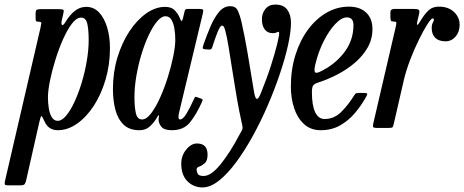

<svg xmlns="http://www.w3.org/2000/svg" viewBox="-84 -559 2028 839"><path d="M94.5 -519H172.5Q191 -519 193.5 -515.5Q196 -512 192 -496L187 -474.5Q182 -453.5 187.2 -450Q192.5 -446.5 202.5 -463.5Q220 -493 242.5 -511Q265 -529 292.5 -529Q326 -529 349 -504.5Q372 -480 384.2 -439.2Q396.5 -398.5 396.5 -349Q396.5 -276 377.2 -211Q358 -146 325.5 -96.2Q293 -46.5 252.2 -18.2Q211.5 10 168.5 10Q127.5 10 110.5 -28.5Q100.5 -51 97.2 -51.8Q94 -52.5 88 -26L30.5 228Q28 239.5 24 245.2Q20 251 5 251H-47.5Q-61 251 -62.8 247Q-64.5 243 -62.5 233L93 -438Q96 -451.5 96.5 -457.8Q97 -464 85.5 -464H82.5Q74.5 -464 73 -468.2Q71.5 -472.5 71.5 -484V-498.5Q71.5 -513 76.2 -516Q81 -519 94.5 -519ZM125.5 -134Q125.5 -109.5 129.2 -85.8Q133 -62 142.5 -46.5Q152 -31 168.5 -31Q186 -31 205 -53.5Q224 -76 241.5 -113.8Q259 -151.5 273 -197.8Q287 -244 295.2 -292.5Q303.5 -341 303.5 -384Q303.5 -428.5 297.5 -455.2Q291.5 -482 270 -482Q250.5 -482 230.2 -455.5Q210 -429 191.2 -386.8Q172.5 -344.5 157.8 -296.8Q143 -249 134.2 -205.5Q125.5 -162 125.5 -134Z M799 -114.5Q774 -58.5 746.2 -24.2Q718.5 10 667 10Q633 10 620.8 -5.5Q608.5 -21 609 -38Q609 -41.5 609.5 -43.8Q610 -46 610.5 -50Q611 -55.5 609.2 -55.5Q607.5 -55.5 604.5 -50Q594 -29.5 574.2 -9.8Q554.5 10 525 10Q481.5 10 456.2 -14.2Q431 -38.5 420.2 -79.2Q409.5 -120 409.5 -170Q409.5 -243 429.2 -308Q449 -373 482 -422.8Q515 -472.5 555.5 -500.8Q596 -529 637.5 -529Q666.5 -529 681.2 -512.2Q696 -495.5 701.5 -480.5Q706 -468.5 709.2 -467.5Q712.5 -466.5 715.5 -479L722 -507Q723.5 -514 726.2 -517Q729 -520 737 -520H785.5Q800.5 -520 803 -516.5Q805.5 -513 802.5 -501L699 -69Q696 -58 696 -48.5Q696 -37 702.5 -37Q715.5 -37 730.8 -62.2Q746 -87.5 764 -127Q767 -133.5 768.2 -135.2Q769.5 -137 776.5 -134.5L793.5 -128.5Q800.5 -126.5 801.2 -123.8Q802 -121 799 -114.5ZM682 -385Q682 -409.5 678.2 -433.2Q674.5 -457 665.2 -472.5Q656 -488 639 -488Q621.5 -488 602.5 -465.5Q583.5 -443 565.8 -405.2Q548 -367.5 534 -321.2Q520 -275 511.8 -226.5Q503.5 -178 503.5 -135Q503.5 -91 509.8 -64Q516 -37 537 -37Q556 -37 576.2 -63.5Q596.5 -90 615.5 -132.2Q634.5 -174.5 649.5 -222.2Q664.5 -270 673.2 -313.5Q682 -357 682 -385Z M1108 -414Q1085.5 -414 1073 -430.2Q1060.5 -446.5 1060.5 -475Q1060.5 -501.5 1076 -520.2Q1091.5 -539 1119 -539Q1155 -539 1171.2 -516.8Q1187.5 -494.5 1187.5 -460Q1187.5 -420.5 1174.8 -362.5Q1162 -304.5 1139.2 -236.8Q1116.5 -169 1086.2 -99Q1056 -29 1020.8 35Q985.5 99 948 149.8Q910.5 200.5 873 230.2Q835.5 260 801 260Q762 260 735 233Q708 206 708 156Q708 121.5 729.5 94.8Q751 68 777 68Q823 68 823 117Q823 143.5 811 154Q799 164.5 787 168.8Q775 173 775 181Q775 190 779.8 200Q784.5 210 806 210Q838.5 210 880 158.8Q921.5 107.5 962.5 29.5Q969.5 17 972.8 11.2Q976 5.5 976 -1.5Q976 -8.5 972 -24Q960 -77 949.8 -137.2Q939.5 -197.5 930.8 -254.5Q922 -311.5 914.5 -356.5Q907 -401.5 900.5 -424.5Q898.5 -432.5 895.2 -439.8Q892 -447 886 -447Q878 -447 866.2 -417.5Q854.5 -388 844.5 -355.5Q841.5 -346 838.2 -344Q835 -342 827.5 -342.5L813.5 -343.5Q801 -344.5 801.8 -350.2Q802.5 -356 806.5 -368Q820 -406 836 -443.8Q852 -481.5 873 -506.8Q894 -532 922 -532Q946 -532 955.2 -512.5Q964.5 -493 972.5 -457.5Q985 -402.5 997.8 -328Q1010.5 -253.5 1026.5 -155Q1032 -125.5 1039.2 -126.8Q1046.5 -128 1055.5 -151Q1082.5 -217.5 1100.2 -273Q1118 -328.5 1127 -365.8Q1136 -403 1136 -414Q1136 -420 1132.5 -420Q1130 -420 1124.2 -417Q1118.5 -414 1108 -414Z M1187 -180Q1187 -255 1207 -318.8Q1227 -382.5 1262.2 -430Q1297.5 -477.5 1343.5 -503.8Q1389.5 -530 1441 -530Q1488 -530 1515.8 -504.2Q1543.5 -478.5 1543.5 -432Q1543.5 -388 1522.5 -351.2Q1501.5 -314.5 1467 -285Q1432.5 -255.5 1390.8 -233.8Q1349 -212 1307 -198.5Q1291 -193.5 1285 -186.2Q1279 -179 1279 -155Q1279 -99.5 1293 -69.2Q1307 -39 1334.5 -39Q1376 -39 1407 -69.8Q1438 -100.5 1465 -144Q1469 -150.5 1473.2 -151.8Q1477.5 -153 1488.5 -153H1503Q1517.5 -153 1520 -150.2Q1522.5 -147.5 1516 -136Q1494.5 -97.5 1466.2 -64.2Q1438 -31 1401.2 -10.5Q1364.5 10 1317.5 10Q1273.5 10 1244.5 -16.8Q1215.5 -43.5 1201.2 -86.8Q1187 -130 1187 -180ZM1311 -244Q1376.5 -274 1418.2 -327.2Q1460 -380.5 1460.5 -447Q1461.5 -483 1431.5 -483Q1408.5 -483 1381.2 -454.2Q1354 -425.5 1330.5 -379Q1307 -332.5 1294 -278Q1289 -258 1291 -247.2Q1293 -236.5 1311 -244Z M1640.5 -520H1722Q1739.5 -520 1745 -516.5Q1750.5 -513 1747.5 -499L1740.5 -469Q1735.5 -448 1740 -450.5Q1744.5 -453 1753.5 -468Q1772 -498.5 1789 -514.2Q1806 -530 1834.5 -530Q1875 -530 1899.8 -506.8Q1924.5 -483.5 1924.5 -451Q1924.5 -419.5 1906.8 -399Q1889 -378.5 1862.5 -378.5Q1834 -378.5 1818.2 -393.5Q1802.5 -408.5 1802.5 -435.5Q1802.5 -452 1807.2 -459.5Q1812 -467 1812 -473.5Q1812 -478.5 1806.5 -478.5Q1800 -478.5 1783.5 -452.8Q1767 -427 1746.8 -386Q1726.5 -345 1708.5 -298Q1690.5 -251 1680.5 -208.5L1636.5 -17Q1634 -5.5 1631.2 -2.8Q1628.5 0 1614 0H1563Q1547.5 0 1546.2 -5Q1545 -10 1547.5 -21L1645.5 -442.5Q1649 -458 1647.8 -461.5Q1646.5 -465 1635 -465H1634Q1626 -465 1624 -469.2Q1622 -473.5 1622 -486V-506.5Q1622 -520 1640.5 -520Z"/></svg>

Font: Besley* Condensed
Style: Italic
Weight: 400
Width: 3
Italic angle: -13°
Designer: Owen Earl
Foundry: indestructible type*
Version: Version 3.000; ttfautohint (v1.8.3)